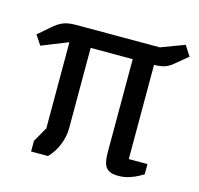

<svg xmlns="http://www.w3.org/2000/svg" viewBox="-111 -617 733 708"><g transform="rotate(15 256.0 -262.5)"><path d="M397.9 3.6Q372.3 3.6 359.8 -5.3Q347.3 -14.2 343.1 -30.4Q338.9 -46.6 338.9 -69.2V-425.9H178.4V-118.6Q178.4 -88.5 165.7 -56.1Q153 -23.8 129.6 0H65.1V-40.7L97.3 -97V-425.9L-3.3 -385.6L-27.4 -422.2L15.7 -459.7Q25.3 -468.5 34.7 -474.8Q44.1 -481.1 54.1 -485.5Q64.2 -490 76.6 -491.9Q89 -493.8 105.7 -493.8H424.3L514.2 -527.7L539 -488.9L493.6 -451.4Q478.3 -437.4 460.7 -431.6Q443.1 -425.9 420.3 -425.9V-66.2H491.6V-27.3Q487.8 -25 474.1 -17.2Q460.4 -9.4 440.5 -2.9Q420.6 3.6 397.9 3.6Z"/></g></svg>

Font: Faustina Light
Style: Regular
Weight: 300
Designer: Alfonso Garcia
Foundry: http://www.omnibus-type.com
Version: Version 1.200